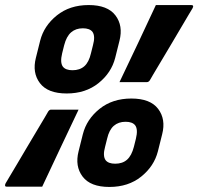

<svg xmlns="http://www.w3.org/2000/svg" viewBox="-72 -730 785 760"><path d="M279 -710Q354 -710 385 -669Q416 -628 401 -569L384 -501Q369 -442 318 -401Q267 -360 192 -360Q117 -360 86 -401Q55 -442 70 -501L87 -569Q102 -628 153 -669Q204 -710 279 -710ZM401 -405Q438 -482 474.5 -559.5Q511 -637 545 -710H685Q697 -710 690 -697Q688 -694 675.5 -673Q663 -652 644.5 -620.5Q626 -589 605.5 -554.5Q585 -520 566.5 -489Q548 -458 535.5 -437Q523 -416 521 -412Q516 -405 510 -405ZM174 -519Q165 -482 177 -466Q188 -452 215 -452Q244 -452 262 -468Q280 -484 288 -519L296 -551Q306 -587 294 -604Q283 -618 256 -618Q228 -618 209.5 -602Q191 -586 182 -551ZM448 -340Q523 -340 554 -299Q585 -258 570 -199L553 -131Q538 -72 487 -31Q436 10 361 10Q286 10 255 -31Q224 -72 239 -131L256 -199Q271 -258 322 -299Q373 -340 448 -340ZM239 -296Q202 -219 166 -142Q130 -65 95 9H-45Q-56 9 -50 -4Q-48 -8 -35.5 -28.5Q-23 -49 -4.5 -80.5Q14 -112 34.5 -146.5Q55 -181 73.5 -212Q92 -243 104.5 -264Q117 -285 119 -289Q124 -296 130 -296ZM344 -149Q334 -113 346 -96Q357 -82 384 -82Q413 -82 431 -98Q449 -114 458 -149L466 -181Q475 -218 463 -234Q452 -248 425 -248Q397 -248 378.5 -232Q360 -216 352 -181Z"/></svg>

Font: Recursive Sn Lnr St XBd
Style: Italic
Weight: 800
Italic angle: -15°
Version: Version 1.079;hotconv 1.0.112;makeotfexe 2.5.65598; ttfautoh